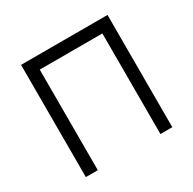

<svg xmlns="http://www.w3.org/2000/svg" viewBox="-125 -670 806 800"><g transform="rotate(-30 278.0 -270.0)"><path d="M69.8 0V-540H485.8V0H428.7V-483.9H127.4V0Z"/></g></svg>

Font: Manrope Light
Style: Regular
Weight: 300
Designer: Mikhail Sharanda
Foundry: Mikhail Sharanda
Version: Version 4.505;FEAKit 1.0